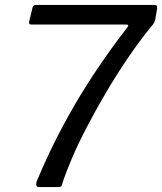

<svg xmlns="http://www.w3.org/2000/svg" viewBox="-20 -762 660 782"><path d="M608 -742Q616 -742 618.5 -738Q621 -734 620 -728L614 -692Q613 -683 609 -673Q605 -663 596 -654Q548 -595 501 -526Q454 -457 411.5 -384.5Q369 -312 333 -243Q297 -174 272 -115Q247 -56 234 -15Q233 -7 229.5 -3.5Q226 0 219 0H139Q131 0 128.5 -6Q126 -12 129 -22Q151 -76 184.5 -146.5Q218 -217 263.5 -298.5Q309 -380 368 -469Q427 -558 499 -651Q503 -656 502 -659Q501 -662 494 -662H108Q102 -662 99.5 -665.5Q97 -669 99 -675L113 -733Q115 -738 118 -740Q121 -742 127 -742Z"/></svg>

Font: Libre Franklin
Style: Italic
Weight: 400
Italic angle: -8°
Designer: Pablo Impallari, Rodrigo Fuenzalida, Nhung Nguyen
Foundry: Impallari Type
Version: Version 3.000